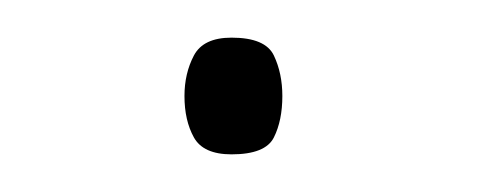

<svg xmlns="http://www.w3.org/2000/svg" viewBox="-20 -365 260 102"><path d="M78 -314Q78 -326 83 -335.5Q88 -345 103 -345Q121 -345 125.5 -335.5Q130 -326 130 -314Q130 -301 125.5 -292Q121 -283 103 -283Q88 -283 83 -292Q78 -301 78 -314Z"/></svg>

Font: Noto Sans Oriya Thin
Style: Regular
Weight: 100
Designer: Amélie Bonet and Sol Matas
Foundry: Google LLC
Version: Version 2.006; ttfautohint (v1.8.4.7-5d5b)